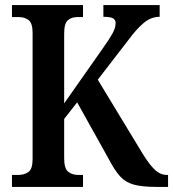

<svg xmlns="http://www.w3.org/2000/svg" viewBox="-20 -734 680 754"><path d="M27 0V-47H52Q75 -47 91.5 -58.5Q108 -70 108 -109V-605Q108 -643 92.5 -655Q77 -667 53 -667H27V-714H306V-667H284Q261 -667 246.5 -654.5Q232 -642 232 -602V-328L383 -543Q410 -581 422 -603Q434 -625 434 -643Q434 -657 423 -662.5Q412 -668 386 -668V-714H607V-668Q573 -668 544.5 -644Q516 -620 485 -578L364 -421L541 -129Q567 -87 588.5 -67Q610 -47 636 -47H640V0H595Q538 0 505.5 -9Q473 -18 452 -41Q431 -64 409 -106L283 -332L232 -267V-112Q232 -72 248 -59.5Q264 -47 287 -47H306V0Z"/></svg>

Font: Noto Serif Thai Condensed SemiBold
Style: Regular
Weight: 600
Width: 3
Designer: Monotype Design Team
Foundry: Monotype Imaging Inc.
Version: Version 2.002; ttfautohint (v1.8.4.7-5d5b)